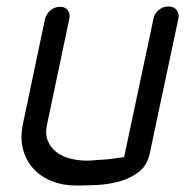

<svg xmlns="http://www.w3.org/2000/svg" viewBox="-20 -575 573 594"><path d="M455 -518Q458 -533 471 -544Q484 -555 501 -555Q518 -555 526.5 -544Q535 -533 532 -518L443 -99Q435 -62 408 -42Q381 -22 347 -13Q313 -4 276.5 -2.5Q240 -1 215 -1Q174 -1 139.5 -15Q105 -29 82.5 -54Q60 -79 51 -114Q42 -149 51 -192L119 -515Q123 -532 136 -543Q149 -554 166 -554Q182 -554 190 -543Q198 -532 194 -515L126 -192Q119 -162 127.5 -140.5Q136 -119 154 -105Q172 -91 197 -84.5Q222 -78 249 -78Q264 -78 280 -80L312 -82Q328 -84 342 -86Q356 -88 364 -89Z"/></svg>

Font: VDS Compensated
Style: Light Italic
Weight: 300
Italic angle: -12°
Designer: artmaker
Foundry: artmaker
Version: Version 1.000 2012 initial release